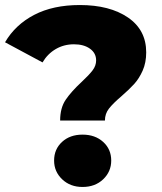

<svg xmlns="http://www.w3.org/2000/svg" viewBox="-27 -734 644 763"><path d="M298 -409Q327 -436 341 -454.5Q355 -473 355 -494Q355 -523 330.5 -540.5Q306 -558 267 -558Q227 -558 194.5 -539Q162 -520 142 -486L-7 -566Q34 -636 109 -675Q184 -714 290 -714Q409 -714 481.5 -664.5Q554 -615 554 -526Q554 -485 540 -453.5Q526 -422 506.5 -400.5Q487 -379 456 -352Q422 -323 406 -302.5Q390 -282 390 -255H212Q212 -305 234 -337.5Q256 -370 298 -409ZM188 -96Q188 -141 219.5 -170Q251 -199 301 -199Q351 -199 383 -170Q415 -141 415 -96Q415 -52 383 -21.5Q351 9 301 9Q252 9 220 -21.5Q188 -52 188 -96Z"/></svg>

Font: Idrija
Style: Regular
Weight: 800
Designer: Julieta Ulanovsky
Foundry: Julieta Ulanovsky
Version: Version 7.200